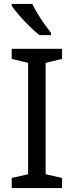

<svg xmlns="http://www.w3.org/2000/svg" viewBox="-20 -964 379 984"><path d="M298 0H40V-52L124 -71V-642L40 -662V-714H298V-662L214 -642V-71L298 -52ZM145 -944Q156 -922 172.5 -894.5Q189 -867 207.5 -841Q226 -815 241 -796V-784H182Q159 -802 130 -830.5Q101 -859 76.5 -887.5Q52 -916 40 -934V-944Z"/></svg>

Font: Noto Sans Symbols 2
Style: Regular
Weight: 400
Designer: Monotype Design Team
Foundry: Monotype Imaging Inc.
Version: Version 2.008; ttfautohint (v1.8.4.7-5d5b)